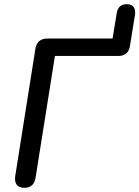

<svg xmlns="http://www.w3.org/2000/svg" viewBox="-20 -889 665 916"><path d="M96 7C128 7 145 -10 150 -43L242 -622H544C576 -622 595 -638 600 -670L624 -819C629 -850 614 -869 586 -869C559 -869 542 -856 537 -827L517 -705H206C173 -705 155 -689 149 -657L53 -51C47 -14 62 7 96 7Z"/></svg>

Font: SN Pro Medium
Style: Italic
Weight: 400
Italic angle: -9°
Designer: Tobias Whetton
Foundry: Supernotes
Version: Version 1.001;Glyphs 3.2 (3249)